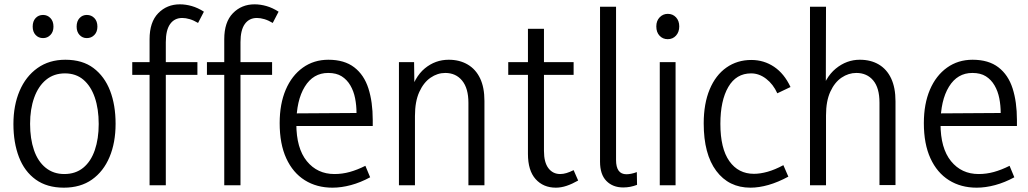

<svg xmlns="http://www.w3.org/2000/svg" viewBox="-20 -856 4750 887"><path d="M436 -283Q436 -353 418 -405.5Q400 -458 365.5 -487.5Q331 -517 280 -517Q229 -517 193 -487.5Q157 -458 138 -405Q119 -352 119 -284Q119 -215 137 -162.5Q155 -110 191 -81Q227 -52 277 -52Q329 -52 364.5 -81Q400 -110 418 -162.5Q436 -215 436 -283ZM514 -284Q514 -197 486 -130.5Q458 -64 405 -26.5Q352 11 275 11Q197 11 145 -26.5Q93 -64 67.5 -130.5Q42 -197 42 -283Q42 -369 70.5 -436Q99 -503 153 -541.5Q207 -580 282 -580Q361 -580 412 -541.5Q463 -503 488.5 -437Q514 -371 514 -284ZM179 -680Q158 -680 144.5 -694.5Q131 -709 131 -733Q131 -758 144.5 -772.5Q158 -787 179 -787Q199 -787 213 -772.5Q227 -758 227 -733Q227 -709 213 -694.5Q199 -680 179 -680ZM381 -680Q361 -680 347.5 -694.5Q334 -709 334 -733Q334 -758 347.5 -772.5Q361 -787 381 -787Q402 -787 416 -772.5Q430 -758 430 -733Q430 -709 416 -694.5Q402 -680 381 -680Z M671 0V-675Q671 -754 711 -795Q751 -836 811 -836Q838 -836 866 -828Q894 -820 922 -802L895 -750Q875 -762 856.5 -767.5Q838 -773 822 -773Q786 -773 766 -745Q746 -717 746 -661V0ZM591 -510V-569H892V-510Z M1016 0V-675Q1016 -754 1056 -795Q1096 -836 1156 -836Q1183 -836 1211 -828Q1239 -820 1267 -802L1240 -750Q1220 -762 1201.5 -767.5Q1183 -773 1167 -773Q1131 -773 1111 -745Q1091 -717 1091 -661V0ZM936 -510V-569H1237V-510Z M1516 11Q1443 11 1388 -23.5Q1333 -58 1302.5 -124.5Q1272 -191 1272 -287Q1272 -376 1300 -441.5Q1328 -507 1379 -543.5Q1430 -580 1497 -580Q1571 -580 1616.5 -545Q1662 -510 1682 -447.5Q1702 -385 1702 -302V-274H1313L1314 -332L1627 -334Q1627 -369 1620.5 -402Q1614 -435 1598.5 -461.5Q1583 -488 1558.5 -503.5Q1534 -519 1496 -519Q1427 -519 1388 -455.5Q1349 -392 1349 -284Q1349 -171 1397.5 -111.5Q1446 -52 1525 -52Q1561 -52 1595.5 -61.5Q1630 -71 1668 -90L1690 -37Q1646 -13 1601.5 -1Q1557 11 1516 11Z M2144 0V-381Q2144 -448 2115 -483.5Q2086 -519 2037 -519Q2001 -519 1969 -497Q1937 -475 1917 -431Q1897 -387 1897 -320V0H1823V-569H1893L1895 -416H1872Q1894 -500 1942.5 -540Q1991 -580 2053 -580Q2103 -580 2140.5 -558Q2178 -536 2198 -494Q2218 -452 2218 -390V0Z M2548 11Q2490 11 2454.5 -28.5Q2419 -68 2419 -145V-723H2493V-159Q2493 -106 2513.5 -79Q2534 -52 2568 -52Q2582 -52 2597 -56.5Q2612 -61 2630 -70L2651 -22Q2623 -6 2597.5 2.5Q2572 11 2548 11ZM2328 -510V-569H2630V-510Z M2752 -109V-825H2826V-117Q2826 -84 2838 -67.5Q2850 -51 2874 -51Q2884 -51 2896.5 -53.5Q2909 -56 2922 -61L2923 -2Q2907 4 2891.5 7Q2876 10 2859 10Q2811 10 2781.5 -20Q2752 -50 2752 -109Z M3028 0V-569H3101V0ZM3065 -675Q3042 -675 3027 -691Q3012 -707 3012 -734Q3012 -760 3027.5 -776Q3043 -792 3065 -792Q3088 -792 3103 -776Q3118 -760 3118 -734Q3118 -708 3103 -691.5Q3088 -675 3065 -675Z M3447 11Q3347 11 3289 -66.5Q3231 -144 3231 -286Q3231 -377 3258.5 -443Q3286 -509 3336 -544Q3386 -579 3451 -579Q3509 -579 3556 -547.5Q3603 -516 3632 -454L3571 -425Q3552 -467 3519.5 -492Q3487 -517 3450 -517Q3381 -517 3344.5 -454Q3308 -391 3308 -284Q3308 -170 3349.5 -111.5Q3391 -53 3463 -53Q3492 -53 3526 -62.5Q3560 -72 3599 -93L3622 -40Q3574 -14 3530 -1.5Q3486 11 3447 11Z M4043 -1V-382Q4043 -450 4014 -484.5Q3985 -519 3936 -519Q3900 -519 3868 -497.5Q3836 -476 3816 -432.5Q3796 -389 3796 -323V0H3722V-825H3796L3795 -415H3769Q3791 -498 3841 -539Q3891 -580 3952 -580Q4003 -580 4040 -558Q4077 -536 4097 -493.5Q4117 -451 4117 -388V-1Z M4492 11Q4419 11 4364 -23.5Q4309 -58 4278.5 -124.5Q4248 -191 4248 -287Q4248 -376 4276 -441.5Q4304 -507 4355 -543.5Q4406 -580 4473 -580Q4547 -580 4592.5 -545Q4638 -510 4658 -447.5Q4678 -385 4678 -302V-274H4289L4290 -332L4603 -334Q4603 -369 4596.5 -402Q4590 -435 4574.5 -461.5Q4559 -488 4534.5 -503.5Q4510 -519 4472 -519Q4403 -519 4364 -455.5Q4325 -392 4325 -284Q4325 -171 4373.5 -111.5Q4422 -52 4501 -52Q4537 -52 4571.5 -61.5Q4606 -71 4644 -90L4666 -37Q4622 -13 4577.5 -1Q4533 11 4492 11Z"/></svg>

Font: Yaldevi ExtraLight
Style: Regular
Weight: 400
Version: Version 1.100